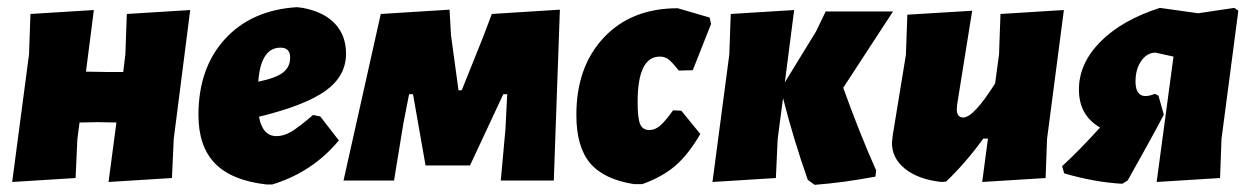

<svg xmlns="http://www.w3.org/2000/svg" viewBox="-20 -504 3491 536"><path d="M242 -476 220 -304 279 -303H324L330 -352L334 -465L511 -476L465 -116L460 -7L283 4L305 -162L252 -163L202 -162L196 -116L191 -7L14 4L61 -352L65 -465Z M926 -112Q852 -23 740 11H724Q627 0 580.5 -47.5Q534 -95 534 -183Q534 -314 608 -395Q682 -476 809 -484L825 -482Q884 -471 915 -438Q946 -405 946 -354Q946 -292 889.5 -251Q833 -210 703 -178Q713 -124 752 -124Q772 -124 792.5 -136Q813 -148 854 -183L874 -179ZM763 -371Q708 -371 701 -276Q750 -286 770 -301.5Q790 -317 790 -343Q790 -371 763 -371Z M939 0 1043 -465 1235 -477 1239 -406 1260 -252H1269L1328 -399L1353 -465L1543 -477L1526 0H1378L1391 -143L1396 -241H1385L1292 -42H1168L1133 -241H1122L1106 -159L1080 0Z M1872 -481 1961 -455 1965 -437 1914 -308 1875 -307Q1856 -331 1846 -338.5Q1836 -346 1822 -346Q1760 -346 1760 -219Q1760 -174 1767 -157.5Q1774 -141 1793 -141Q1808 -141 1822 -152.5Q1836 -164 1859 -196L1882 -195L1935 -130Q1902 -73 1865.5 -41.5Q1829 -10 1773 10H1750Q1666 -3 1627.5 -48.5Q1589 -94 1589 -183Q1589 -318 1666 -399.5Q1743 -481 1872 -481Z M1969 4 2016 -352 2020 -465 2197 -476 2171 -274 2258 -416 2285 -472H2473L2334 -259Q2380 -131 2426 -28L2424 -11Q2334 6 2254 12L2235 -2Q2195 -116 2166 -230L2151 -116L2146 -7Z M2694 -474 2652 -212 2651 -199Q2651 -176 2669 -176Q2698 -176 2758 -271L2769 -352L2773 -465L2950 -476L2903 -116L2899 -7L2722 4L2738 -117H2725Q2674 -47 2621 3L2608 4Q2544 -3 2507 -32.5Q2470 -62 2470 -105L2472 -125L2509 -351L2513 -463Z M3113 9Q3037 5 2951 -20L2945 -40Q2991 -82 3051 -148Q2992 -182 2992 -254Q2992 -327 3052 -387.5Q3112 -448 3218 -482L3325 -467L3426 -482L3437 -474L3390 -116L3386 -7L3209 4L3256 -346L3206 -357Q3182 -357 3166 -334Q3150 -311 3150 -277Q3150 -220 3204 -242L3214 -237L3229 -184Q3213 -153 3179 -91.5Q3145 -30 3128 0Z"/></svg>

Font: Alegreya Sans Black
Style: Italic
Weight: 900
Italic angle: -7°
Designer: Juan Pablo del Peral
Foundry: Huerta Tipografica
Version: Version 2.007